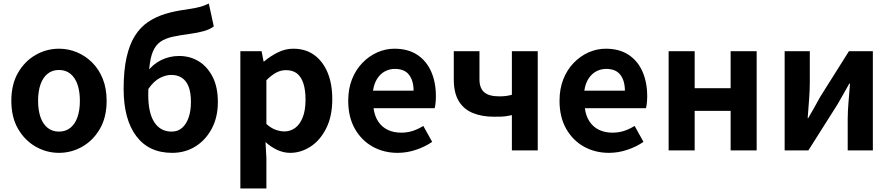

<svg xmlns="http://www.w3.org/2000/svg" viewBox="-20 -849 5027 1084"><path d="M313 14Q243 14 181.5 -21Q120 -56 82 -121.5Q44 -187 44 -280Q44 -373 82 -438.5Q120 -504 181.5 -539Q243 -574 313 -574Q366 -574 414 -554Q462 -534 500 -496.5Q538 -459 560 -404.5Q582 -350 582 -280Q582 -187 544 -121.5Q506 -56 444.5 -21Q383 14 313 14ZM313 -106Q351 -106 377.5 -127.5Q404 -149 417.5 -188Q431 -227 431 -280Q431 -333 417.5 -372Q404 -411 377.5 -432.5Q351 -454 313 -454Q275 -454 248.5 -432.5Q222 -411 208.5 -372Q195 -333 195 -280Q195 -227 208.5 -188Q222 -149 248.5 -127.5Q275 -106 313 -106Z M952 14Q820 14 749 -81Q678 -176 678 -347Q678 -451 694.5 -524.5Q711 -598 741.5 -646.5Q772 -695 815.5 -724.5Q859 -754 913 -770.5Q967 -787 1030 -795Q1063 -800 1085 -804.5Q1107 -809 1124.5 -815Q1142 -821 1159 -829L1187 -700Q1165 -683 1131 -673.5Q1097 -664 1060 -659Q1000 -651 957.5 -642Q915 -633 887.5 -614.5Q860 -596 844.5 -561Q829 -526 823 -466Q817 -406 817 -313Q817 -211 851.5 -158.5Q886 -106 949 -106Q984 -106 1008 -127Q1032 -148 1045 -185.5Q1058 -223 1058 -273Q1058 -326 1045 -359.5Q1032 -393 1007 -409.5Q982 -426 947 -426Q916 -426 882 -408.5Q848 -391 817 -346L810 -442Q843 -487 890.5 -510Q938 -533 991 -533Q1052 -533 1101 -503.5Q1150 -474 1180 -416Q1210 -358 1210 -273Q1210 -187 1175.5 -122.5Q1141 -58 1083 -22Q1025 14 952 14Z M1337 215V-560H1457L1468 -502H1471Q1506 -532 1548.5 -553Q1591 -574 1636 -574Q1705 -574 1754 -538.5Q1803 -503 1829.5 -439.5Q1856 -376 1856 -289Q1856 -193 1822 -125Q1788 -57 1733.5 -21.5Q1679 14 1618 14Q1582 14 1546.5 -2Q1511 -18 1479 -47L1484 44V215ZM1586 -107Q1619 -107 1646 -126.5Q1673 -146 1689 -186Q1705 -226 1705 -287Q1705 -340 1693 -377.5Q1681 -415 1657 -434Q1633 -453 1594 -453Q1566 -453 1539.5 -439Q1513 -425 1484 -396V-149Q1511 -125 1537 -116Q1563 -107 1586 -107Z M2225 14Q2147 14 2084 -21Q2021 -56 1983.5 -122Q1946 -188 1946 -280Q1946 -348 1967.5 -402Q1989 -456 2026.5 -494.5Q2064 -533 2110.5 -553.5Q2157 -574 2207 -574Q2284 -574 2336 -539.5Q2388 -505 2414.5 -444.5Q2441 -384 2441 -306Q2441 -286 2439 -267.5Q2437 -249 2434 -238H2089Q2095 -193 2116 -162Q2137 -131 2170 -115.5Q2203 -100 2245 -100Q2279 -100 2309 -109.5Q2339 -119 2370 -138L2420 -48Q2379 -20 2328 -3Q2277 14 2225 14ZM2086 -337H2315Q2315 -393 2289.5 -426.5Q2264 -460 2209 -460Q2180 -460 2154 -446.5Q2128 -433 2110 -405.5Q2092 -378 2086 -337Z M2870 0V-199Q2854 -196 2840 -193.5Q2826 -191 2809.5 -190.5Q2793 -190 2768 -190Q2701 -190 2649.5 -211Q2598 -232 2570 -278.5Q2542 -325 2542 -400V-560H2687V-400Q2687 -352 2713.5 -328.5Q2740 -305 2799 -305Q2820 -305 2836 -307Q2852 -309 2870 -314V-560H3016V0Z M3418 14Q3340 14 3277 -21Q3214 -56 3176.5 -122Q3139 -188 3139 -280Q3139 -348 3160.5 -402Q3182 -456 3219.5 -494.5Q3257 -533 3303.5 -553.5Q3350 -574 3400 -574Q3477 -574 3529 -539.5Q3581 -505 3607.5 -444.5Q3634 -384 3634 -306Q3634 -286 3632 -267.5Q3630 -249 3627 -238H3282Q3288 -193 3309 -162Q3330 -131 3363 -115.5Q3396 -100 3438 -100Q3472 -100 3502 -109.5Q3532 -119 3563 -138L3613 -48Q3572 -20 3521 -3Q3470 14 3418 14ZM3279 -337H3508Q3508 -393 3482.5 -426.5Q3457 -460 3402 -460Q3373 -460 3347 -446.5Q3321 -433 3303 -405.5Q3285 -378 3279 -337Z M3755 0V-560H3902V-351H4105V-560H4252V0H4105V-223H3902V0Z M4410 0V-560H4552V-383Q4552 -341 4548 -288Q4544 -235 4540 -182H4543Q4558 -208 4577.5 -242Q4597 -276 4610 -301L4773 -560H4908V0H4766V-176Q4766 -219 4770.5 -272Q4775 -325 4779 -377H4775Q4761 -352 4741.5 -317.5Q4722 -283 4708 -259L4544 0Z"/></svg>

Font: Farlight84_Sys_V01
Style: Bold
Weight: 700
Designer: Monotype Design Team, Nadine Chahine and Nizar Qandah
Foundry: Monotype Imaging Inc.
Version: Version 2.004;October 31, 2024;FontCreator 14.0.0.2814 64-bi